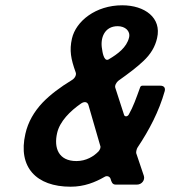

<svg xmlns="http://www.w3.org/2000/svg" viewBox="-20 -697 644 726"><path d="M247 9C299 9 340 -8 375 -28C384 -34 395 -30 398 -21C401 -11 404 1 417 1H498C516 1 529 -16 524 -32L495 -118C494 -122 497 -135 500 -139C544 -205 581 -275 603 -353C606 -366 599 -373 586 -373H518C514 -373 511 -370 510 -367C494 -323 484 -294 467 -264C462 -255 451 -255 449 -263L416 -365C413 -373 420 -386 428 -392C466 -419 498 -443 522 -466C550 -492 567 -521 574 -553C592 -630 527 -677 442 -677C342 -677 267 -617 252 -551C242 -506 248 -474 266 -424C270 -415 264 -402 253 -395C207 -367 170 -339 141 -309C109 -275 86 -236 76 -191C47 -65 117 9 247 9ZM425 -598C453 -598 474 -580 468 -555C459 -518 426 -493 390 -472C372 -463 367 -504 366 -511C358 -553 375 -598 425 -598ZM269 -88C201 -88 183 -138 196 -194C206 -238 245 -277 287 -306C301 -315 312 -311 315 -298L359 -146C362 -140 358 -131 353 -125C335 -106 306 -88 269 -88Z"/></svg>

Font: DIN Rundschrift
Style: BreitKursiv
Weight: 400
Width: 7
Version: Version 1.027